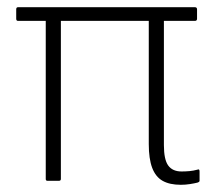

<svg xmlns="http://www.w3.org/2000/svg" viewBox="-20 -502 590 533"><path d="M482 11Q451 11 431.5 0Q412 -11 402.5 -36Q393 -61 393 -102V-444H149V-5Q149 0 143 0H112Q107 0 107 -5V-444H30Q25 -444 25 -450V-476Q25 -482 30 -482H521Q527 -482 527 -476V-450Q527 -444 521 -444H435V-99Q435 -59 447 -42.5Q459 -26 484 -26Q495 -26 506 -27Q517 -28 528 -31Q534 -34 534 -26V0Q534 3 528 5Q520 7 507.5 9Q495 11 482 11Z"/></svg>

Font: Sofia Sans Semi Condensed ExtraLight
Style: Regular
Weight: 250
Version: Version 4.100